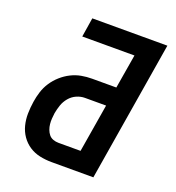

<svg xmlns="http://www.w3.org/2000/svg" viewBox="-133 -841 866 947"><g transform="rotate(20 300.0 -367.5)"><path d="M244 0Q212 0 181.5 -6.5Q151 -13 126 -29.5Q101 -46 84 -70.5Q67 -95 59.5 -124.5Q52 -154 52.5 -185.5Q53 -217 58 -249Q62 -276 70.5 -303Q79 -330 95 -354.5Q111 -379 133.5 -399Q156 -419 182 -432Q208 -445 235.5 -450Q263 -455 291 -455H418L448 -634H174L190 -735H584L463 0ZM243 -101H359L401 -354H290Q268 -354 246.5 -344.5Q225 -335 209.5 -316.5Q194 -298 186.5 -276Q179 -254 175 -232Q173 -217 172 -202.5Q171 -188 172.5 -173.5Q174 -159 179 -145.5Q184 -132 192.5 -121.5Q201 -111 214.5 -106Q228 -101 243 -101Z"/></g></svg>

Font: Iosevka Extended Oblique
Style: Bold
Weight: 700
Width: 7
Italic angle: -9°
Monospace: yes
Designer: Belleve Invis
Foundry: Belleve Invis
Version: Version 32.5.0; ttfautohint (v1.8.4)